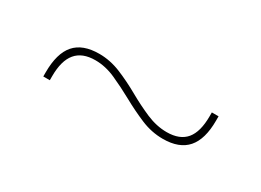

<svg xmlns="http://www.w3.org/2000/svg" viewBox="-21 -503 573 421"><g transform="rotate(30 266.0 -292.0)"><path d="M373 -246Q344.5 -246 317.2 -257.5Q290 -269 263.2 -283.8Q236.5 -298.5 210.8 -310Q185 -321.5 159.5 -321.5Q126.5 -321.5 110.5 -302.2Q94.5 -283 94.5 -243.5V-233.5H78V-244Q78 -292 98 -315Q118 -338 160 -338Q187.5 -338 214.8 -326.8Q242 -315.5 268.5 -300.5Q295 -285.5 321.2 -274.2Q347.5 -263 373 -263Q406 -263 421.8 -282Q437.5 -301 437.5 -340.5V-350H454.5V-339Q454.5 -292 434.5 -269Q414.5 -246 373 -246Z"/></g></svg>

Font: Anek Telugu Thin
Style: Regular
Weight: 250
Version: Version 1.003